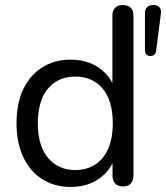

<svg xmlns="http://www.w3.org/2000/svg" viewBox="-20 -732 658 761"><path d="M260.5 9Q196 9 147.5 -21.8Q99 -52.5 72.2 -109.5Q45.5 -166.5 45.5 -243.5Q45.5 -321.5 72 -377.8Q98.5 -434 147 -464.8Q195.5 -495.5 260.5 -495.5Q326 -495.5 373.2 -462.5Q420.5 -429.5 436.5 -374H425.5V-669.5Q425.5 -690.5 436.2 -701.2Q447 -712 467 -712Q487 -712 498 -701.2Q509 -690.5 509 -669.5V-36Q509 -15.5 498.2 -4.2Q487.5 7 467.5 7Q447.5 7 436.8 -4.2Q426 -15.5 426 -36V-130L437 -115Q421.5 -58.5 374 -24.8Q326.5 9 260.5 9ZM278.5 -58Q323.5 -58 357 -79.5Q390.5 -101 408.8 -142.5Q427 -184 427 -243.5Q427 -333.5 386.8 -381Q346.5 -428.5 278.5 -428.5Q233.5 -428.5 200 -407.2Q166.5 -386 148.2 -344.8Q130 -303.5 130 -243.5Q130 -154 170.5 -106Q211 -58 278.5 -58ZM576 -510Q566.5 -510 560.5 -515.8Q554.5 -521.5 554.5 -532.5V-678.5Q554.5 -712 588 -712Q604.5 -712 612.2 -702.8Q620 -693.5 617.5 -677L599 -531Q595.5 -510 576 -510Z"/></svg>

Font: Nunito ExtraLight
Style: Regular
Weight: 200
Designer: Vernon Adams
Foundry: Vernon Adams
Version: Version 3.602;April 4, 2023;FontCreator 14.0.0.2856 64-bit